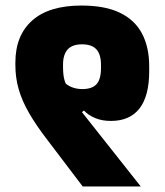

<svg xmlns="http://www.w3.org/2000/svg" viewBox="-20 -673 596 693"><path d="M35.5 -447V-438Q35.5 -392.5 47.5 -350.8Q59.5 -309 85 -264.8Q110.5 -220.5 151 -168L278.5 0H488L262.5 -285L263 -310Q241 -334.5 228.8 -351.5Q216.5 -368.5 212 -386.5Q207.5 -404.5 207.5 -431.5V-439.5Q207.5 -476 224.2 -494.5Q241 -513 276 -513Q311.5 -513 328 -494.8Q344.5 -476.5 344.5 -439V-427.5Q344.5 -387 328.5 -369.2Q312.5 -351.5 277 -351.5Q256 -351.5 238 -358.8Q220 -366 206.5 -382L257.5 -253.5L283 -274Q299 -257 323.5 -246.8Q348 -236.5 380.5 -236.5Q448.5 -236.5 483.5 -281.5Q518.5 -326.5 518.5 -416V-433.5Q518.5 -503 492.5 -552Q466.5 -601 412.8 -627Q359 -653 274 -653Q157 -653 96.2 -599Q35.5 -545 35.5 -447Z"/></svg>

Font: Anek Devanagari Medium ExtraBold
Style: Regular
Weight: 800
Version: Version 1.003